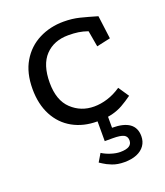

<svg xmlns="http://www.w3.org/2000/svg" viewBox="-126 -532 721 840"><g transform="rotate(-20 234.5 -111.5)"><path d="M357 -369Q334 -377 313.5 -380Q293 -383 267 -383Q200 -383 160 -341Q120 -299 120 -215Q120 -133 163.5 -92Q207 -51 268 -51Q299 -51 331 -61Q363 -71 394 -92L427 -43Q402 -25 379 -12Q356 1 328 8Q300 15 258 15Q194 15 144.5 -12.5Q95 -40 67.5 -92Q40 -144 40 -215Q40 -290 70.5 -341.5Q101 -393 153 -419.5Q205 -446 268 -446Q308 -446 342 -437.5Q376 -429 420 -416L434 -308L370 -294ZM309 223Q277 223 253 213.5Q229 204 216 195Q203 186 202 186L224 149Q241 160 264.5 167.5Q288 175 307 175Q335 175 348.5 166.5Q362 158 362 141Q362 122 347 114.5Q332 107 296 107H259V0H309V63Q363 63 390 82.5Q417 102 417 141Q417 166 404 184.5Q391 203 367 213Q343 223 309 223Z"/></g></svg>

Font: Podkova
Style: Regular
Weight: 400
Designer: Ilya Yudin
Foundry: Cyreal (www.cyreal.org)
Version: Version 2.103